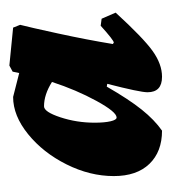

<svg xmlns="http://www.w3.org/2000/svg" viewBox="2 -694 366 410"><g transform="rotate(-90 185.0 -489.0)"><path d="M335 -457 350 -455 363 -425Q309 -366 281 -346Q253 -326 226 -326Q193 -326 193 -357Q193 -373 211 -443L205 -444Q178 -397 156 -369.5Q134 -342 111 -326Q66 -326 40 -353Q14 -380 14 -429Q14 -480 39 -530Q64 -580 103.5 -612Q143 -644 183 -644L234 -631L237 -645L250 -652L331 -644L337 -629Q332 -610 318.5 -548Q305 -486 296 -431L299 -429Q304 -429 335 -457ZM215 -561Q188 -578 163 -578Q151 -578 139.5 -543Q128 -508 128 -470Q128 -449 131 -436Q134 -423 139 -423Q151 -423 174.5 -466Q198 -509 215 -561Z"/></g></svg>

Font: Alegreya ExtraBold
Style: Italic
Weight: 800
Italic angle: -7°
Designer: Juan Pablo del Peral
Foundry: Huerta Tipografica
Version: Version 2.007; ttfautohint (v1.6)